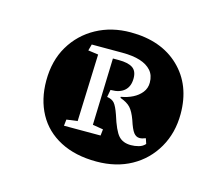

<svg xmlns="http://www.w3.org/2000/svg" viewBox="-64 -845 604 527"><g transform="rotate(15 238.0 -581.5)"><path d="M248 -398Q188 -398 145 -420.5Q102 -443 80 -483.5Q58 -524 58 -577Q58 -634 83 -676Q108 -718 151 -741.5Q194 -765 248 -765Q335 -765 386.5 -715.5Q438 -666 438 -584Q438 -530 413.5 -487.5Q389 -445 346.5 -421.5Q304 -398 248 -398ZM328 -466Q339 -466 350 -469Q361 -472 368 -480L363 -495Q353 -491 346 -491Q336 -491 329 -500Q322 -509 314 -534Q306 -556 296.5 -566.5Q287 -577 267 -584V-587Q285 -590 300 -597.5Q315 -605 324.5 -617Q334 -629 334 -645Q334 -666 322.5 -679Q311 -692 290.5 -698.5Q270 -705 240 -705H153L148 -687L177 -683L170 -492L139 -488L137 -470H241L243 -488L213 -493L219 -683H236Q262 -683 275 -674.5Q288 -666 288 -645Q288 -622 274.5 -610Q261 -598 237 -598H235L231 -577Q245 -575 252 -567Q259 -559 267 -536Q280 -494 292.5 -480Q305 -466 328 -466Z"/></g></svg>

Font: Literata 18pt Medium
Style: Italic
Weight: 500
Italic angle: -2°
Designer: Latin by Veronika Burian and Jose Scaglione. Greek by Irene Vlachou. Cyrillic by Vera Evstafieva
Foundry: TypeTogether
Version: Version 3.103;gftools[0.9.29]